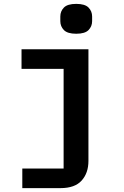

<svg xmlns="http://www.w3.org/2000/svg" viewBox="-20 -770 640 990"><path d="M95 99H308V-415H91V-516H436V60Q436 122 401 161Q366 200 292 200H95ZM373 -596Q328 -596 309.5 -615Q291 -634 291 -661V-685Q291 -712 309.5 -731Q328 -750 373 -750Q418 -750 436.5 -731Q455 -712 455 -685V-661Q455 -634 436.5 -615Q418 -596 373 -596Z"/></svg>

Font: IBM Plex Mono SmBld
Style: Regular
Weight: 600
Monospace: yes
Designer: Mike Abbink, Paul van der Laan, Pieter van Rosmalen
Foundry: Bold Monday
Version: Version 2.3